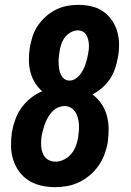

<svg xmlns="http://www.w3.org/2000/svg" viewBox="-20 -763 540 791"><path d="M207 8Q177 8 149 1.5Q121 -5 98 -19.5Q75 -34 59 -56Q43 -78 34.5 -104.5Q26 -131 25.5 -160Q25 -189 29 -219Q34 -245 43 -270.5Q52 -296 68 -318.5Q84 -341 106.5 -359Q129 -377 154 -387Q136 -402 123.5 -423Q111 -444 105 -467.5Q99 -491 99 -516.5Q99 -542 103 -568Q107 -591 114.5 -614Q122 -637 136 -657.5Q150 -678 169 -695Q188 -712 210 -723Q232 -734 255.5 -738.5Q279 -743 302 -743Q302 -743 302 -743Q302 -743 302 -743Q330 -743 356.5 -737Q383 -731 404 -716.5Q425 -702 440 -681Q455 -660 462.5 -635Q470 -610 470.5 -582.5Q471 -555 466 -528Q462 -505 454.5 -482Q447 -459 433.5 -438.5Q420 -418 401 -401.5Q382 -385 361 -374Q382 -358 397 -336.5Q412 -315 419.5 -289Q427 -263 427.5 -235Q428 -207 424 -178Q420 -153 411 -128.5Q402 -104 387 -82Q372 -60 351 -42Q330 -24 306 -12.5Q282 -1 257 3.5Q232 8 207 8ZM266 -431Q278 -431 289 -437.5Q300 -444 308 -453.5Q316 -463 321.5 -473.5Q327 -484 331 -495Q335 -506 338 -517.5Q341 -529 343 -541Q345 -551 346 -561.5Q347 -572 346 -582.5Q345 -593 342.5 -602.5Q340 -612 334.5 -620.5Q329 -629 320 -633.5Q311 -638 301 -638Q286 -638 271 -629.5Q256 -621 246.5 -608Q237 -595 232 -579.5Q227 -564 225 -549Q223 -537 222 -525Q221 -513 221.5 -501Q222 -489 224 -477.5Q226 -466 231 -455.5Q236 -445 245 -438Q254 -431 266 -431ZM208 -97Q226 -97 243.5 -105.5Q261 -114 273.5 -129Q286 -144 292.5 -161.5Q299 -179 302 -197Q304 -211 305 -225Q306 -239 305 -252.5Q304 -266 300.5 -278.5Q297 -291 290 -302Q283 -313 271.5 -319.5Q260 -326 246 -326Q233 -326 220 -320.5Q207 -315 197 -305Q187 -295 179.5 -282.5Q172 -270 167 -257.5Q162 -245 158.5 -232Q155 -219 152 -206Q150 -193 149.5 -181Q149 -169 150 -157Q151 -145 155 -134Q159 -123 166.5 -114.5Q174 -106 185 -101.5Q196 -97 208 -97Z"/></svg>

Font: Iosevka SS04 Extrabold
Style: Italic
Weight: 800
Italic angle: -9°
Monospace: yes
Designer: Belleve Invis
Foundry: Belleve Invis
Version: Version 19.0.0; ttfautohint (v1.8.4)